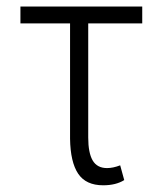

<svg xmlns="http://www.w3.org/2000/svg" viewBox="-20 -548 491 578"><path d="M408.2 -477.5H245.6V-133.8Q245.6 -87.9 259 -64.9Q272.5 -42 302.2 -42Q320.3 -42 341.8 -50.3L354 -5.9Q329.1 9.8 290.5 9.8Q238.8 9.8 215.3 -25.1Q191.9 -60.1 190.9 -130.4V-477.5H41.5V-528.3H408.2Z"/></svg>

Font: MAUL Condensed Light
Style: Light
Weight: 300
Designer: MAUL
Version: Version 2.137; 2017; ttfautohint (v1.8.3)